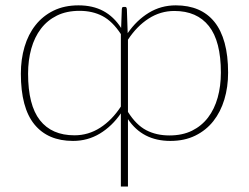

<svg xmlns="http://www.w3.org/2000/svg" viewBox="-20 -519 931 718"><path d="M458.5 -100.5Q489 -52 526.8 -32.2Q564.5 -12.5 613.5 -12.5Q662 -12.5 698 -30.2Q734 -48 758 -79.5Q782 -111 794 -154Q806 -197 806 -247.5Q806 -365 761.2 -421.5Q716.5 -478 632 -478Q580 -478 535.8 -449.5Q491.5 -421 458.5 -370.5ZM432 -391.5Q401 -439 363.5 -458.8Q326 -478.5 277.5 -478.5Q229 -478.5 193 -460.8Q157 -443 133 -411.5Q109 -380 97 -337Q85 -294 85 -243.5Q85 -126 129.2 -69.5Q173.5 -13 258.5 -13Q310.5 -13 354.8 -41.5Q399 -70 432 -120.5ZM457.5 -395Q491 -443.5 536.5 -471.2Q582 -499 637.5 -499Q684.5 -499 720.8 -483.5Q757 -468 782 -437Q807 -406 820 -358.5Q833 -311 833 -247.5Q833 -193.5 819 -147Q805 -100.5 777.8 -66Q750.5 -31.5 710.2 -11.8Q670 8 617 8Q513 8 458.5 -73.5V178.5H432V-95Q399 -47 353.5 -19.5Q308 8 253 8Q159 8 108.5 -54Q58 -116 58 -243.5Q58 -297.5 71.8 -344Q85.5 -390.5 112.8 -425Q140 -459.5 180.2 -479.2Q220.5 -499 273.5 -499Q327 -499 366.2 -478Q405.5 -457 433 -414.5L435.5 -484Q436 -489.5 437.2 -491.2Q438.5 -493 442 -493H449Q454 -493 454.5 -483Z"/></svg>

Font: Lato ExtraLight
Style: Regular
Weight: 275
Designer: Lukasz Dziedzic with Adam Twardoch and Botio Nikoltchev
Foundry: tyPoland Lukasz Dziedzic
Version: Version 2.015; 2015-08-06; http://www.latofonts.com/